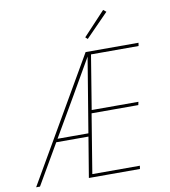

<svg xmlns="http://www.w3.org/2000/svg" viewBox="-101 -1047 1001 1133"><g transform="rotate(-10 400.0 -481.0)"><path d="M23 0 449 -735H766L763 -716H478L425 -392H705L701 -373H421L363 -19H648L645 0H339L379 -241H186L46 0ZM197 -260H382L456 -707Q425 -653 393.5 -598.5Q362 -544 331 -490ZM475 -809 462 -821 594 -962 611 -948Z"/></g></svg>

Font: Iosevka Aile Thin Oblique
Style: Regular
Weight: 100
Italic angle: -9°
Designer: Belleve Invis
Foundry: Belleve Invis
Version: Version 31.1.0; ttfautohint (v1.8.4)